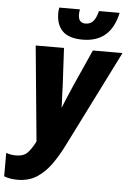

<svg xmlns="http://www.w3.org/2000/svg" viewBox="-70 -972 696 1027"><g transform="rotate(5 277.5 -458.5)"><path d="M63 10Q42 10 25 7Q8 4 -9 -2V-128Q15 -119 44 -119Q85 -119 106 -141Q127 -163 147 -203L98 -714H250L261 -506Q261 -493 262 -471Q263 -449 264 -427.5Q265 -406 265 -394Q288 -451 319 -522L405 -714H564L306 -199Q279 -144 246 -96.5Q213 -49 169 -19.5Q125 10 63 10ZM345 -767Q271 -767 237 -801Q203 -835 203 -897Q203 -913 206 -927H317Q314 -911 314 -900Q314 -854 353 -854Q379 -854 394.5 -872Q410 -890 419 -927H530Q496 -767 345 -767Z"/></g></svg>

Font: Noto Sans ExtraCondensed ExtraBold
Style: Italic
Weight: 800
Width: 2
Italic angle: -12°
Designer: Monotype Design Team
Foundry: Monotype Imaging Inc.
Version: Version 2.013; ttfautohint (v1.8.4.7-5d5b)